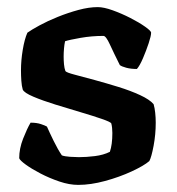

<svg xmlns="http://www.w3.org/2000/svg" viewBox="-20 -520 497 540"><path d="M200 0Q175 0 147 -9.5Q119 -19 94 -32Q69 -45 52.5 -57Q36 -69 34 -75Q34 -102 45 -130Q56 -158 66 -175Q83 -175 95 -171Q107 -167 112 -164Q119 -148 131 -123.5Q143 -99 154 -83Q162 -80 177 -79Q192 -78 202 -78Q223 -78 247 -81Q271 -84 289 -93Q296 -113 296 -146Q296 -161 293 -173Q291 -177 266.5 -185.5Q242 -194 206.5 -204.5Q171 -215 135.5 -226Q100 -237 74 -248Q48 -259 44 -268Q41 -278 40 -293Q39 -308 39 -322Q39 -350 44 -380Q49 -410 57 -428Q68 -436 91 -448.5Q114 -461 142.5 -472.5Q171 -484 200.5 -492Q230 -500 255 -500Q272 -500 297 -491Q322 -482 346.5 -469.5Q371 -457 388 -445Q405 -433 405 -428Q405 -419 398 -398Q391 -377 382 -356Q373 -335 365 -326Q348 -326 335 -329.5Q322 -333 317 -337Q300 -371 289 -395Q278 -419 271 -419Q238 -419 206.5 -413.5Q175 -408 163 -404Q161 -395 160 -383.5Q159 -372 159 -361Q159 -350 160 -339Q161 -328 164 -320Q167 -316 190 -310Q213 -304 246 -295Q279 -286 313 -275.5Q347 -265 374 -252.5Q401 -240 412 -227Q415 -217 416.5 -203Q418 -189 418 -175Q418 -142 412 -110Q406 -78 400 -67Q385 -54 350.5 -38Q316 -22 275.5 -11Q235 0 200 0Z"/></svg>

Font: Texturina 72pt
Style: Bold
Weight: 700
Designer: Guillermo Torres Carreño
Foundry: Omnibus-Type
Version: Version 1.002; ttfautohint (v1.8.3)